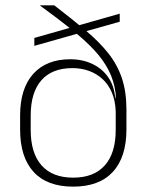

<svg xmlns="http://www.w3.org/2000/svg" viewBox="-20 -684 546 716"><path d="M253 12Q155.5 12 105.2 -43Q55 -98 55 -201V-253.5Q55 -354 104 -408.5Q153 -463 242 -463Q288.5 -463 325.2 -445.2Q362 -427.5 384.2 -395Q406.5 -362.5 409.5 -318L421 -317.5L411.5 -269Q410 -309 397 -339.2Q384 -369.5 362 -389.5Q340 -409.5 311.5 -419.8Q283 -430 250 -430Q174 -430 134.2 -384.5Q94.5 -339 94.5 -253.5V-199.5Q94.5 -113 135 -67.2Q175.5 -21.5 253 -21.5Q330 -21.5 370.8 -67.2Q411.5 -113 411.5 -199.5Q411.5 -225.5 411.5 -251Q411.5 -276.5 411.5 -303.5Q411 -312.5 411 -319.2Q411 -326 411.5 -334.5Q405.5 -382 385.5 -421.2Q365.5 -460.5 330.8 -497.8Q296 -535 245.8 -575Q195.5 -615 129 -663.5V-664H182.5Q249.5 -612.5 300 -570Q350.5 -527.5 384 -485.2Q417.5 -443 434.5 -392.5Q451.5 -342 451.5 -275V-201.5Q451.5 -98 400.8 -43Q350 12 253 12ZM108 -513V-542.5L426.5 -633V-603Z"/></svg>

Font: Anek Bangla Medium ExtraLight
Style: Regular
Weight: 250
Version: Version 1.003